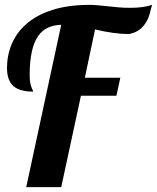

<svg xmlns="http://www.w3.org/2000/svg" viewBox="-20 -770 646 790"><path d="M231.9 -668Q201.2 -667 178 -656.5Q154.8 -646 138.2 -623.5Q102.1 -574.2 102.1 -460.9Q102.1 -428.7 109.4 -411.1Q111.3 -404.8 114.3 -399.9Q116.2 -396.5 116.2 -393.1Q62.5 -393.1 36.6 -414.6Q8.8 -438 8.8 -490.2Q8.8 -542 28.1 -588.4Q47.4 -634.8 86.9 -669.9Q129.4 -708 195.1 -729Q260.7 -750 350.1 -750Q367.2 -750 384.3 -748L409.7 -745.6Q455.1 -740.7 468.8 -739.7Q489.7 -737.8 516.1 -737.8Q569.3 -737.8 606 -750Q601.6 -737.3 596.7 -716.3Q585.9 -674.3 556.6 -649.9Q539.6 -635.7 511.2 -629.9Q450.7 -629.9 371.1 -648.9L329.1 -450.2H475.1L459 -376H313L231.9 0H87.9Z"/></svg>

Font: Pattaya
Style: Regular
Weight: 400
Designer: Pablo Impallari / Thai characters Designed by Thanarat Vachiruckul and Suppakit Chalermlarp
Foundry: Pablo Impallari
Version: Version 1.007;September 16, 2023;FontCreator 15.0.0.2934 64-